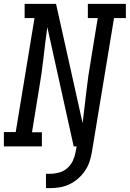

<svg xmlns="http://www.w3.org/2000/svg" viewBox="-30 -755 669 990"><path d="M207 215V141H229Q252 141 275.5 134.5Q299 128 317.5 111.5Q336 95 346 73Q356 51 360 28L365 0H350L214 -615Q203 -535 194 -454.5Q185 -374 171 -294L135 -73H186V0H-10V-74H51L148 -662H97V-735H259L396 -120Q406 -200 415 -280.5Q424 -361 438 -441L474 -662H423V-735H619V-662H558L444 28Q440 53 432 77.5Q424 102 409 124.5Q394 147 373.5 165Q353 183 329.5 194.5Q306 206 280 210.5Q254 215 229 215Z"/></svg>

Font: Iosevka HT Extended
Style: Italic
Weight: 400
Width: 7
Italic angle: -9°
Monospace: yes
Designer: Belleve Invis
Foundry: Belleve Invis
Version: Version 32.3.0; ttfautohint (v1.8.4)